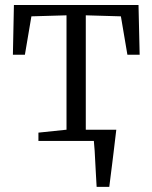

<svg xmlns="http://www.w3.org/2000/svg" viewBox="-20 -552 597 752"><path d="M358.5 180Q357 157 355.8 132.8Q354.5 108.5 353.2 84.8Q352 61 350.8 39.2Q349.5 17.5 347.5 -1L306 -44H435.5Q433 -22 430.2 0.2Q427.5 22.5 424.8 45.5Q422 68.5 419.2 91Q416.5 113.5 413.5 136Q410.5 158.5 408 180ZM130.5 0V-32.5L240.5 -44V-492L103 -488L77.5 -337.5H30.5L34.5 -532.5H522.5L527 -337.5H479L453.5 -488L316 -492V-44L427.5 -32.5V0Z"/></svg>

Font: Merriweather 72pt Light
Style: Regular
Weight: 300
Version: Version 2.100